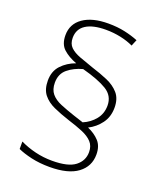

<svg xmlns="http://www.w3.org/2000/svg" viewBox="-140 -851 798 944"><g transform="rotate(20 258.5 -379.0)"><path d="M79 -395Q79 -444 108 -475Q137 -506 181 -522Q138 -538 111 -562.5Q84 -587 84 -634Q84 -693 132 -726.5Q180 -760 264 -760Q311 -760 350 -751.5Q389 -743 421 -730L407 -697Q378 -711 340.5 -719Q303 -727 263 -727Q195 -727 158.5 -703.5Q122 -680 122 -634Q122 -603 140 -585.5Q158 -568 190 -556Q222 -544 263 -530Q308 -516 346.5 -499.5Q385 -483 409 -455.5Q433 -428 433 -381Q433 -333 407.5 -298.5Q382 -264 344 -245Q381 -229 404.5 -203.5Q428 -178 428 -134Q428 -72 378.5 -35Q329 2 232 2Q179 2 135.5 -8Q92 -18 64 -31V-70Q101 -52 144 -41.5Q187 -31 233 -31Q317 -31 353.5 -59.5Q390 -88 390 -133Q390 -165 371.5 -185Q353 -205 319.5 -219Q286 -233 241 -247Q195 -262 158.5 -278.5Q122 -295 100.5 -322Q79 -349 79 -395ZM115 -397Q115 -361 133 -339.5Q151 -318 183.5 -304.5Q216 -291 258 -277L310 -260Q348 -276 372.5 -306.5Q397 -337 397 -379Q397 -430 353 -457Q309 -484 223 -507Q178 -495 146.5 -469Q115 -443 115 -397Z"/></g></svg>

Font: Noto Sans ExtraLight
Style: Regular
Weight: 200
Designer: Monotype Design Team
Foundry: Monotype Imaging Inc.
Version: Version 2.007